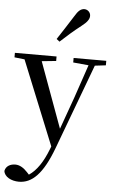

<svg xmlns="http://www.w3.org/2000/svg" viewBox="-78 -873 707 1189"><g transform="rotate(5 276.0 -279.0)"><path d="M242 -630 261 -615C300 -651 339 -686 388 -724C422 -750 436 -770 436 -790C436 -814 416 -829 398 -829C376 -829 359 -815 338 -779C303 -722 272 -677 242 -630ZM357 -494 453 -485 383 -279 311 -78 162 -485 251 -494V-522H-8V-494L55 -487L267 36L260 54C229 134 191 191 144 222L131 208C108 183 83 167 55 167C25 167 -3 181 -9 212C-5 249 39 271 86 271C167 271 233 208 294 45L492 -486L560 -494V-522H357Z"/></g></svg>

Font: Source Han Serif SC Medium
Style: Regular
Weight: 500
Designer: Ryoko NISHIZUKA 西塚涼子 (kana & ideographs); Frank Grießhammer (Latin, Greek & Cyrillic); Wenlong ZHANG 张文龙 (bopomofo); San
Foundry: Adobe
Version: Version 2.003;hotconv 1.1.1;makeotfexe 2.6.0